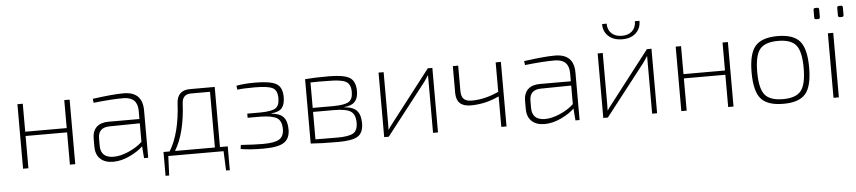

<svg xmlns="http://www.w3.org/2000/svg" viewBox="-46 -991 6372 1429"><g transform="rotate(-5 3139.5 -276.0)"><path d="M480 -482V0H440V-241H130V0H90V-482H130V-273H440V-482Z M656 -443 652 -473Q804 -494 883 -494Q1025 -494 1025 -354V0H994L987 -89Q952 -54 888.5 -23.5Q825 7 763 7Q702 7 667.5 -25.5Q633 -58 633 -118V-178Q633 -233 664 -263Q695 -293 753 -293H985V-354Q985 -458 878 -458Q791 -458 656 -443ZM673 -175V-121Q673 -32 767 -30Q817 -29 879.5 -55.5Q942 -82 985 -122V-261L757 -258Q673 -256 673 -175Z M1622 -33V145H1594L1588 0H1175L1169 145H1142V-33H1188Q1267 -162 1278 -385Q1284 -482 1379 -482H1564V-33ZM1526 -33V-449H1385Q1319 -449 1316 -381Q1305 -159 1228 -33Z M1730 -447 1726 -477Q1786 -488 1863 -488Q1980 -488 2024.5 -462Q2069 -436 2069 -362Q2069 -308 2046.5 -281Q2024 -254 1966 -249V-247Q2029 -242 2056.5 -211.5Q2084 -181 2084 -119Q2084 -51 2039.5 -22Q1995 7 1887 7Q1784 7 1716 -5L1720 -35Q1825 -28 1884 -28Q1973 -28 2007.5 -50Q2042 -72 2042 -125Q2042 -186 2008 -208Q1974 -230 1887 -232H1788V-263H1887Q1970 -264 1999.5 -283Q2029 -302 2029 -357Q2029 -416 1994 -434.5Q1959 -453 1859 -453Q1773 -453 1730 -447Z M2512 -249V-247Q2578 -242 2605.5 -210.5Q2633 -179 2633 -119Q2633 -47 2591.5 -20.5Q2550 6 2444 6Q2317 6 2239 0V-481Q2307 -487 2417 -487Q2529 -487 2572.5 -460Q2616 -433 2616 -358Q2616 -307 2591 -280Q2566 -253 2512 -249ZM2277 -263H2433Q2515 -264 2546 -282.5Q2577 -301 2577 -356Q2577 -414 2542 -433.5Q2507 -453 2416 -453Q2325 -455 2277 -453ZM2277 -233V-28Q2312 -27 2440 -27Q2526 -27 2559.5 -47Q2593 -67 2593 -125Q2593 -187 2558 -210Q2523 -233 2433 -233Z M3190 0H3153V-375V-430H3152Q3143 -415 3122 -385L2822 0H2788V-482H2826V-110Q2826 -72 2825 -52H2826Q2837 -70 2860 -99L3156 -482H3190Z M3702 -482V0H3663V-228Q3561 -179 3450 -179Q3343 -179 3343 -282V-482H3383V-292Q3383 -251 3402 -232.5Q3421 -214 3461 -214Q3560 -214 3663 -262V-482Z M3879 -443 3875 -473Q4027 -494 4106 -494Q4248 -494 4248 -354V0H4217L4210 -89Q4175 -54 4111.5 -23.5Q4048 7 3986 7Q3925 7 3890.5 -25.5Q3856 -58 3856 -118V-178Q3856 -233 3887 -263Q3918 -293 3976 -293H4208V-354Q4208 -458 4101 -458Q4014 -458 3879 -443ZM3896 -175V-121Q3896 -32 3990 -30Q4040 -29 4102.5 -55.5Q4165 -82 4208 -122V-261L3980 -258Q3896 -256 3896 -175Z M4722 -697H4756Q4757 -641 4719.5 -606Q4682 -571 4618 -571Q4553 -571 4514.5 -606Q4476 -641 4477 -697H4511Q4511 -650 4540 -623.5Q4569 -597 4618 -597Q4665 -597 4693.5 -623.5Q4722 -650 4722 -697ZM4827 0H4790V-375V-430H4789Q4780 -415 4759 -385L4459 0H4425V-482H4463V-110Q4463 -72 4462 -52H4463Q4474 -70 4497 -99L4793 -482H4827Z M5398 -482V0H5358V-241H5048V0H5008V-482H5048V-273H5358V-482Z M5770 -494Q5888 -494 5936 -437Q5984 -380 5984 -241Q5984 -101 5936 -44.5Q5888 12 5770 12Q5651 12 5602.5 -44.5Q5554 -101 5554 -241Q5554 -380 5602.5 -437Q5651 -494 5770 -494ZM5905 -411Q5867 -458 5770 -458Q5673 -458 5634.5 -411Q5596 -364 5596 -241Q5596 -118 5634.5 -70.5Q5673 -23 5770 -23Q5867 -23 5905 -70.5Q5943 -118 5943 -241Q5943 -364 5905 -411Z M6068 -678H6083Q6096 -678 6096 -664V-608Q6096 -594 6083 -594H6068Q6054 -594 6054 -608V-664Q6054 -678 6068 -678ZM6245 -678H6260Q6273 -678 6273 -664V-608Q6273 -594 6260 -594H6245Q6231 -594 6231 -608V-664Q6231 -678 6245 -678ZM6185 0H6145V-482H6185Z"/></g></svg>

Font: Exo 2.0 Extra Light
Style: Regular
Weight: 250
Designer: Natanael Gama
Version: Version 1.001;PS 001.001;hotconv 1.0.70;makeotf.lib2.5.58329